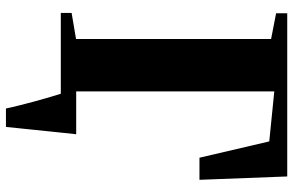

<svg xmlns="http://www.w3.org/2000/svg" viewBox="-186 -596 963 630"><g transform="rotate(90 295.0 -281.5)"><path d="M200 -50H391V-27.5H200ZM336.5 180Q333 162.5 326.5 137Q320 111.5 312.8 84.2Q305.5 57 298.5 34Q291.5 11 287.5 -2L263 -50.5H421Q419 -33 416.5 -9Q414 15 411.2 41.8Q408.5 68.5 405.8 94.5Q403 120.5 400.8 142.8Q398.5 165 397 180ZM23 0V-35.5L108.5 -50V-690L24 -706.5V-743H559.5L570.5 -455H498L444.5 -684L280.5 -700.5V-50L405 -35.5V0Z"/></g></svg>

Font: Merriweather 96pt ExtraBold
Style: Regular
Weight: 800
Version: Version 2.100